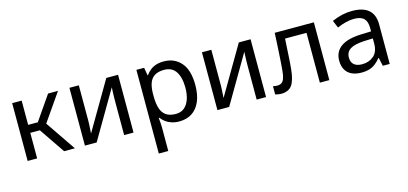

<svg xmlns="http://www.w3.org/2000/svg" viewBox="-66 -1013 3656 1720"><g transform="rotate(-15 1762.0 -153.0)"><path d="M423 0 240 -269 239 -277 418 -536H510L313 -252L309 -314L523 0ZM85 0V-536H173V0ZM167 -237V-311H271V-237Z M616 0V-536H703V-209Q703 -197 702 -174Q701 -151 699.5 -128.5Q698 -106 697 -92H698L958 -536H1067V0H980V-316Q980 -332 980.5 -356.5Q981 -381 982 -404.5Q983 -428 984 -441H983L725 0Z M1237 240V-536H1309L1321 -463H1325Q1341 -486 1363.5 -505Q1386 -524 1417.5 -535Q1449 -546 1492 -546Q1591 -546 1651.5 -477Q1712 -408 1712 -269Q1712 -178 1684.5 -115.5Q1657 -53 1607.5 -21.5Q1558 10 1491 10Q1450 10 1418 -1Q1386 -12 1363.5 -29.5Q1341 -47 1325 -68H1319Q1321 -51 1323 -25Q1325 1 1325 20V240ZM1478 -63Q1526 -63 1557.5 -90Q1589 -117 1604.5 -163.5Q1620 -210 1620 -270Q1620 -362 1585 -417Q1550 -472 1476 -472Q1422 -472 1388.5 -451.5Q1355 -431 1340 -390Q1325 -349 1325 -286V-269Q1325 -203 1339 -157Q1353 -111 1386.5 -87Q1420 -63 1478 -63Z M1845 0V-536H1932V-209Q1932 -197 1931 -174Q1930 -151 1928.5 -128.5Q1927 -106 1926 -92H1927L2187 -536H2296V0H2209V-316Q2209 -332 2209.5 -356.5Q2210 -381 2211 -404.5Q2212 -428 2213 -441H2212L1954 0Z M2435 7Q2420 7 2407 4.5Q2394 2 2381 -2V-78Q2394 -75 2402.5 -74Q2411 -73 2420 -73Q2444 -73 2460 -83.5Q2476 -94 2485.5 -120Q2495 -146 2499 -194Q2502 -229 2504.5 -262Q2507 -295 2509 -333Q2511 -371 2514 -420Q2517 -469 2520 -536H2883V0H2795V-462H2596Q2593 -416 2591 -378Q2589 -340 2587 -307Q2585 -274 2583 -244Q2581 -214 2578 -185Q2568 -81 2536 -37Q2504 7 2435 7Z M3183 10Q3128 10 3090 -8Q3052 -26 3032.5 -61Q3013 -96 3013 -145Q3013 -228 3076 -273Q3139 -318 3266 -322L3357 -325V-356Q3357 -417 3328.5 -445Q3300 -473 3238 -473Q3201 -473 3162 -463.5Q3123 -454 3080 -435L3051 -504Q3101 -526 3146.5 -536Q3192 -546 3239 -546Q3341 -546 3392 -501Q3443 -456 3443 -366V0H3379L3362 -77H3358Q3334 -47 3308 -27.5Q3282 -8 3251.5 1Q3221 10 3183 10ZM3205 -61Q3269 -61 3312.5 -98.5Q3356 -136 3356 -215V-260L3277 -257Q3187 -253 3145.5 -227Q3104 -201 3104 -149Q3104 -106 3130 -83.5Q3156 -61 3205 -61Z"/></g></svg>

Font: Noto Sans Ambassadori
Style: Regular
Weight: 400
Designer: Monotype Design Team
Foundry: Monotype Imaging Inc.
Version: Version 2.013